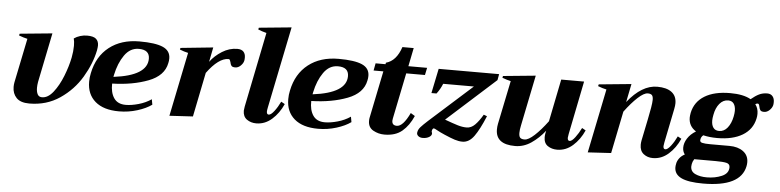

<svg xmlns="http://www.w3.org/2000/svg" viewBox="-49 -966 5640 1389"><g transform="rotate(5 2771.0 -271.0)"><path d="M54 -100Q54 -117 57 -133L123 -455Q95 -461 61 -474L64 -487L300 -510L227 -151Q223 -127 223 -109Q223 -80 232.5 -61.5Q242 -43 265 -43Q308 -43 346.5 -92Q385 -141 413 -212Q441 -283 454 -348Q463 -395 463 -434Q463 -465 457 -487Q477 -501 502 -508.5Q527 -516 551 -516Q598 -516 617 -499Q636 -482 636 -452Q636 -440 632 -416Q612 -318 553.5 -219.5Q495 -121 398.5 -55.5Q302 10 177 10Q113 10 83.5 -21Q54 -52 54 -100Z M1158 -403Q1158 -385 1154 -369Q1136 -276 1023.5 -233Q911 -190 762 -186Q760 -121 787 -81Q814 -41 873 -41Q914 -41 965.5 -55.5Q1017 -70 1058 -98L1065 -59Q1025 -30 961 -10Q897 10 828 10Q716 10 655.5 -42Q595 -94 595 -185Q595 -217 602 -248Q627 -371 714 -439Q801 -507 933 -507Q1049 -507 1103.5 -483Q1158 -459 1158 -403ZM933 -453Q870 -453 829 -394.5Q788 -336 770 -250L767 -235Q1011 -265 1011 -388Q1011 -453 933 -453Z M1702 -458Q1702 -442 1700 -434Q1696 -415 1678 -397.5Q1660 -380 1639 -380Q1618 -380 1611 -389Q1604 -398 1601 -415Q1598 -426 1595 -431Q1592 -436 1585 -436Q1514 -436 1430 -322L1365 0L1195 10L1290 -455Q1261 -461 1229 -474L1232 -486L1468 -510L1447 -404Q1480 -449 1532.5 -482Q1585 -515 1643 -515Q1673 -515 1687.5 -499.5Q1702 -484 1702 -458Z M1728 -74Q1728 -82 1732 -104L1842 -648Q1807 -657 1781 -668L1784 -681L2020 -704L1899 -111Q1895 -91 1895 -82Q1895 -61 1910 -61Q1926 -61 1949.5 -91.5Q1973 -122 1992 -162L2019 -147Q1989 -79 1938.5 -34.5Q1888 10 1825 10Q1786 10 1757 -10.5Q1728 -31 1728 -74Z M2604 -403Q2604 -385 2600 -369Q2582 -276 2469.5 -233Q2357 -190 2208 -186Q2206 -121 2233 -81Q2260 -41 2319 -41Q2360 -41 2411.5 -55.5Q2463 -70 2504 -98L2511 -59Q2471 -30 2407 -10Q2343 10 2274 10Q2162 10 2101.5 -42Q2041 -94 2041 -185Q2041 -217 2048 -248Q2073 -371 2160 -439Q2247 -507 2379 -507Q2495 -507 2549.5 -483Q2604 -459 2604 -403ZM2379 -453Q2316 -453 2275 -394.5Q2234 -336 2216 -250L2213 -235Q2457 -265 2457 -388Q2457 -453 2379 -453Z M2807 -111Q2805 -99 2805 -95Q2805 -61 2840 -61Q2885 -61 2933 -162L2964 -143Q2933 -72 2884.5 -31Q2836 10 2756 10Q2712 10 2674.5 -11Q2637 -32 2637 -79Q2637 -94 2639 -102L2709 -445H2638L2648 -498H2720L2722 -509Q2797 -529 2831 -632H2913L2886 -498H3022L3011 -445H2875Z M3191 -27Q3156 -42 3135 -54Q3114 -66 3109 -66Q3105 -66 3101 -61Q3097 -56 3096 -48L3095 -43Q3095 -40 3097 -36Q3099 -32 3099 -28Q3099 -12 3080 -1Q3061 10 3034 10Q3013 10 3000.5 -1.5Q2988 -13 2992 -29Q2995 -48 3011.5 -66.5Q3028 -85 3061 -115L3371 -393H3148Q3132 -353 3106 -319H3069L3106 -498H3545L3537 -454L3184 -136Q3244 -114 3278.5 -103.5Q3313 -93 3344 -93Q3377 -93 3404.5 -120.5Q3432 -148 3460 -196L3484 -187Q3444 -90 3407.5 -39Q3371 12 3323 12Q3296 12 3266.5 2.5Q3237 -7 3191 -27Z M4204 -147Q4174 -79 4123.5 -34.5Q4073 10 4010 10Q3971 10 3942 -9.5Q3913 -29 3913 -73Q3913 -86 3916 -102L3920 -120Q3876 -64 3821.5 -27Q3767 10 3705 10Q3564 10 3564 -98Q3564 -119 3568 -139L3633 -455Q3605 -461 3571 -474L3574 -487L3810 -510L3735 -142Q3728 -110 3728 -87Q3728 -62 3737.5 -52.5Q3747 -43 3769 -43Q3797 -43 3841 -83.5Q3885 -124 3934 -190L3996 -498H4162L4084 -110Q4080 -90 4080 -83Q4080 -61 4095 -61Q4111 -61 4134.5 -92Q4158 -123 4177 -162Z M4899 -147Q4869 -79 4818.5 -34.5Q4768 10 4705 10Q4666 10 4638 -12Q4610 -34 4610 -78Q4610 -93 4613 -109L4645 -265Q4655 -313 4661.5 -351.5Q4668 -390 4668 -410Q4668 -434 4659 -443.5Q4650 -453 4629 -453Q4601 -453 4557 -412.5Q4513 -372 4464 -306L4402 0L4233 10L4328 -455Q4299 -461 4266 -474L4269 -487L4505 -510L4478 -377Q4581 -507 4693 -507Q4761 -507 4797.5 -479.5Q4834 -452 4834 -399Q4834 -382 4829 -357L4779 -110Q4775 -90 4775 -83Q4775 -61 4790 -61Q4806 -61 4829.5 -91.5Q4853 -122 4872 -162Z M5542 -470Q5542 -455 5540 -447Q5535 -427 5517 -410Q5499 -393 5478 -393Q5458 -393 5451 -402Q5444 -411 5441 -428Q5439 -439 5436 -444Q5433 -449 5426 -449Q5420 -449 5410 -443Q5432 -415 5432 -375Q5432 -356 5428 -340Q5411 -260 5340 -217.5Q5269 -175 5156 -175Q5101 -175 5055 -186Q5040 -174 5037 -156Q5032 -136 5051 -131Q5070 -126 5112 -126H5250Q5312 -126 5350.5 -97.5Q5389 -69 5389 -19Q5389 -5 5386 10Q5355 162 5083 162Q4976 162 4925 137.5Q4874 113 4874 62Q4874 51 4877 37Q4880 17 4894.5 -3Q4909 -23 4934 -36Q4918 -56 4918 -85Q4918 -118 4939 -151.5Q4960 -185 5000 -209Q4946 -243 4946 -305Q4946 -316 4950 -340Q4967 -421 5037.5 -464Q5108 -507 5223 -507Q5319 -507 5373 -476Q5404 -502 5430.5 -515Q5457 -528 5490 -528Q5515 -528 5528.5 -512Q5542 -496 5542 -470ZM5267 -382Q5267 -415 5253.5 -434Q5240 -453 5213 -453Q5176 -453 5150 -421.5Q5124 -390 5115 -340Q5110 -315 5110 -298Q5110 -265 5124 -246Q5138 -227 5166 -227Q5202 -227 5227 -258.5Q5252 -290 5262 -340Q5267 -365 5267 -382ZM5007 -8H5005Q4993 10 4990 28Q4988 40 4988 46Q4988 83 5022.5 99Q5057 115 5106 115Q5166 115 5215 94Q5264 73 5264 28Q5264 4 5239.5 -2Q5215 -8 5160 -8Z"/></g></svg>

Font: Trirong ExtraBold
Style: Italic
Weight: 800
Italic angle: -12°
Designer: Katatrad Team
Foundry: CadsonDemak
Version: Version 1.001